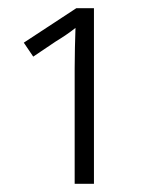

<svg xmlns="http://www.w3.org/2000/svg" viewBox="-20 -863 365 468"><path d="M209 -843H166L38 -759L61 -725L116 -762C134 -773 149 -783 164 -795C163 -765 162 -729 162 -696V-415H209Z"/></svg>

Font: Noto Sans SemiCondensed Light
Style: Regular
Weight: 300
Width: 4
Designer: Monotype Design Team
Foundry: Monotype Imaging Inc.
Version: Version 2.013